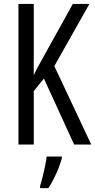

<svg xmlns="http://www.w3.org/2000/svg" viewBox="-20 -734 483 975"><path d="M443.4 0H356.4L203.1 -335L151.4 -271.5V0H73.7V-713.9H151.4V-351.6Q157.2 -365.7 170.9 -391.4Q184.6 -417 205.6 -454.1L349.6 -713.9H434.1L255.9 -398.4ZM293.9 61V70.8Q287.1 95.2 276.4 122.3Q265.6 149.4 252.4 175Q239.3 200.7 225.6 221.2H183.6V210Q189.5 191.9 196.3 164.6Q203.1 137.2 209 109.1Q214.8 81.1 216.8 61Z"/></svg>

Font: Open Sans Condensed
Style: Regular
Weight: 400
Width: 3
Designer: Monotype Design Team
Foundry: Monotype Imaging Inc.
Version: Version 3.000